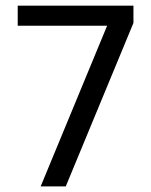

<svg xmlns="http://www.w3.org/2000/svg" viewBox="-20 -664 539 684"><path d="M214.3 0 455.4 -582.3V-643.9H43.1V-572.3H361.6L124.9 0Z"/></svg>

Font: Arad-VF Thin Dots1
Style: Regular
Weight: 100
Designer: Mohammad Darvishi
Version: Version 1.000;August 30, 2024;FontCreator 15.0.0.2992 64-bit